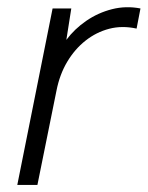

<svg xmlns="http://www.w3.org/2000/svg" viewBox="-20 -524 418 544"><path d="M129 -500H182L168 -411Q191 -442 224.5 -465Q258 -488 297.5 -498Q337 -508 378 -500L367 -443Q326 -452 289.5 -442.5Q253 -433 222.5 -409Q192 -385 170.5 -349Q149 -313 140 -267L86 0H29Z"/></svg>

Font: Albert Sans Light
Style: Italic
Weight: 300
Italic angle: -11.25°
Designer: Andreas Rasmussen
Foundry: a.Foundry
Version: Version 1.025